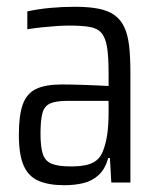

<svg xmlns="http://www.w3.org/2000/svg" viewBox="-20 -538 467 566"><path d="M169.8 8Q123.5 8 93.7 -4.9Q63.8 -17.8 49.7 -50.1Q35.6 -82.4 35.6 -140.2Q35.6 -197.8 47.1 -230.1Q58.7 -262.4 86.2 -275.7Q113.7 -289 162.2 -289Q174.1 -289 190.3 -288.7Q206.6 -288.5 225.2 -287.8Q243.9 -287.1 262.9 -286.3Q282 -285.5 300.1 -284.5V-322.9Q300.1 -371.8 295.4 -400Q290.6 -428.2 278.3 -441.7Q265.9 -455.3 242.8 -458.9Q219.8 -462.6 182.7 -462.6Q167.3 -462.6 146.8 -461.2Q126.3 -459.7 104.3 -457.5Q82.4 -455.3 60.5 -451.8V-504.4Q93.1 -511.5 128.2 -514.7Q163.3 -518 200.8 -518Q242.5 -518 271.2 -512.2Q299.8 -506.4 318.1 -493Q336.4 -479.7 346.7 -457.3Q357 -435 360.7 -402.3Q364.4 -369.5 364.4 -324.6V0H308.1L304.1 -72H299Q289.9 -39.7 271.3 -22.4Q252.6 -5 226.8 1.5Q201 8 169.8 8ZM188.3 -47.4Q213.7 -47.4 232.2 -51.1Q250.8 -54.7 264 -65Q277.3 -75.3 284.2 -94.3Q292.6 -116.8 296.4 -143.6Q300.1 -170.5 300.1 -205.1V-240.7H179.4Q145.9 -240.7 128.4 -233.2Q111 -225.8 105.2 -205Q99.4 -184.3 99.4 -144Q99.4 -105 106.2 -84.1Q113.1 -63.1 132.5 -55.2Q151.9 -47.4 188.3 -47.4Z"/></svg>

Font: Saira Thin Condensed
Style: Regular
Weight: 100
Width: 3
Version: Version 1.101